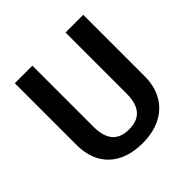

<svg xmlns="http://www.w3.org/2000/svg" viewBox="-182 -848 1020 1020"><g transform="rotate(-45 328.0 -338.0)"><path d="M585 -691H452V-233C452 -136 412 -88 327 -88C243 -88 203 -136 203 -233V-691H71V-226C71 -79 162 15 327 15C493 15 585 -86 585 -226Z"/></g></svg>

Font: Fira Sans Medium
Style: Regular
Weight: 500
Designer: Carrois Corporate & Edenspiekermann AG
Foundry: Carrois Corporate GbR & Edenspiekermann AG
Version: Version 4.203